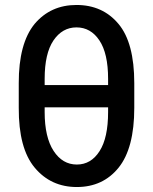

<svg xmlns="http://www.w3.org/2000/svg" viewBox="-20 -746 618 776"><path d="M120 -649.5Q184.7 -725.9 289.1 -725.9Q394.9 -725.9 458.8 -649.5Q522.7 -573.5 522.7 -409.8V-310.4Q522.7 -146.7 459.2 -68.2Q396 9.9 290.5 9.9Q185.7 9.9 120.4 -68.2Q55 -146 55.8 -310.4V-409.8Q55.4 -570.7 120 -649.5ZM160.5 -402.3H416.9V-427.2Q416.9 -530.2 381.7 -582.7Q346.6 -635.3 289.1 -635.3Q231.9 -635.3 196 -582.4Q160.5 -529.8 160.5 -427.2ZM160.5 -312.1V-293.3Q160.5 -191.4 196.7 -136Q232.6 -81 290.5 -81Q348 -81 382.5 -135.3Q416.9 -188.9 416.9 -293.3V-312.1Z"/></svg>

Font: Inter P Medium
Style: Regular
Weight: 500
Designer: Rasmus Andersson
Foundry: rsms
Version: Version 3.018;git-588b23468